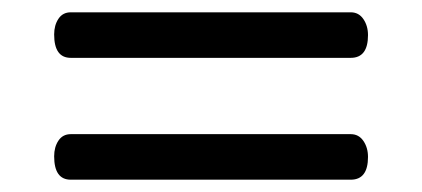

<svg xmlns="http://www.w3.org/2000/svg" viewBox="-20 -520 686 312"><path d="M68 -266Q68 -281 75 -291.5Q82 -302 95 -302H550Q563 -302 570.5 -291Q578 -280 578 -265Q578 -228 550 -228H95Q68 -228 68 -266ZM68 -464Q68 -479 75 -489.5Q82 -500 95 -500H550Q563 -500 570.5 -489Q578 -478 578 -463Q578 -426 550 -426H95Q68 -426 68 -464Z"/></svg>

Font: Happy Monkey
Style: Regular
Weight: 400
Version: Version 1.001